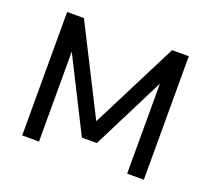

<svg xmlns="http://www.w3.org/2000/svg" viewBox="-98 -664 867 789"><g transform="rotate(20 336.0 -270.0)"><path d="M69.5 0V-540H143L335.5 -159L528.5 -540H601.5V0H528.5V-393.5L368.5 -75.5H303L143 -393.5V0Z"/></g></svg>

Font: Vela Sans
Style: Regular
Weight: 400
Designer: Principal design: Mikhail Sharanda - project Manrope.
Design modification: Ravid Balaliev
Foundry: Mikhail Sharanda
Version: Version 1.001;August 23, 2023;FontCreator 14.0.0.2901 64-bit